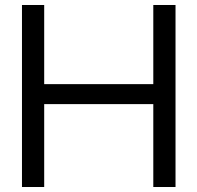

<svg xmlns="http://www.w3.org/2000/svg" viewBox="-20 -749 791 769"><path d="M68 0V-729H157V0ZM594 0V-729H683V0ZM142 -332V-412H610V-332Z"/></svg>

Font: Hubot Sans
Style: Regular
Weight: 400
Designer: Deni Anggara
Foundry: GitHub, Inc., Subsidiary of Microsoft Corporation
Version: Version 2.000